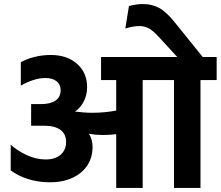

<svg xmlns="http://www.w3.org/2000/svg" viewBox="-20 -930 1092 950"><path d="M33 -87V-214Q66 -184 112.5 -162.5Q159 -141 206 -141Q253 -141 280 -164.5Q307 -188 307 -228Q307 -267 279 -287.5Q251 -308 198 -308H134V-415H183Q230 -415 255 -432.5Q280 -450 280 -484Q280 -512 260 -528Q240 -544 204 -544Q175 -544 142 -533Q109 -522 83 -506V-622Q108 -637 148 -647.5Q188 -658 231 -658Q312 -658 361.5 -614Q411 -570 411 -499Q411 -462 395.5 -430Q380 -398 351 -378Q396 -372 439 -372Q497 -372 555 -383V-534H480V-648H857L767 -746Q741 -775 719 -788Q697 -801 671 -801Q639 -801 600 -789L618 -900Q654 -910 687 -910Q731 -910 767 -891Q803 -872 845 -819L983 -648H1052V-534H972V0H841V-534H686V0H555V-266Q522 -262 488 -262Q455 -262 420 -268Q438 -240 438 -203Q438 -151 412 -111.5Q386 -72 338 -50Q290 -28 228 -28Q168 -28 117.5 -44.5Q67 -61 33 -87Z"/></svg>

Font: Madhuban SemiBold
Style: Regular
Weight: 600
Designer: jaikishan Patel
Foundry: MagicType
Version: Version 1.000